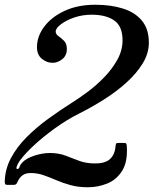

<svg xmlns="http://www.w3.org/2000/svg" viewBox="-50 -780 648 810"><path d="M485 -162.5Q489 -97 465.2 -59.2Q441.5 -21.5 402.5 -5.8Q363.5 10 320 10Q280 10 247.5 1Q215 -8 187.2 -20Q159.5 -32 133.5 -41Q107.5 -50 80 -50Q58 -50 45.2 -40.5Q32.5 -31 25 -15Q22.5 -8.5 19 -4.2Q15.5 0 5.5 0H-18.5Q-26.5 0 -28.2 -3.8Q-30 -7.5 -30 -14.5Q-28.5 -66.5 -4 -112.8Q20.5 -159 61 -200Q101.5 -241 152.2 -278Q203 -315 257 -349Q285 -366.5 320.8 -393.2Q356.5 -420 389.8 -454.2Q423 -488.5 445 -528Q467 -567.5 467 -610Q467 -669.5 431.8 -693.8Q396.5 -718 337 -718Q297.5 -718 262.8 -706Q228 -694 206.5 -677.2Q185 -660.5 185 -647Q185 -635.5 196.8 -627.5Q208.5 -619.5 220.2 -607.8Q232 -596 232 -573Q232 -545.5 212.5 -530.2Q193 -515 172.5 -515Q147 -515 126.5 -532Q106 -549 106 -581Q106 -627 137 -668Q168 -709 223.2 -734.5Q278.5 -760 352 -760Q417.5 -760 468.5 -744Q519.5 -728 548.8 -692.8Q578 -657.5 578 -600Q578 -555 552 -512.5Q526 -470 483 -431.2Q440 -392.5 387.5 -359.5Q335 -326.5 282 -300Q233 -275.5 183.5 -240Q134 -204.5 94.2 -167.8Q54.5 -131 33.5 -102Q24.5 -89.5 20.8 -78.2Q17 -67 23 -67Q30 -67 32.5 -76Q35 -85 45 -95.5Q62.5 -113 96.2 -123.8Q130 -134.5 160 -134.5Q197.5 -134.5 226.2 -123.5Q255 -112.5 284 -101.5Q313 -90.5 351 -90.5Q395 -90.5 415 -109.8Q435 -129 437.5 -163.5Q438.5 -172 440.2 -174.5Q442 -177 451.5 -177H472Q480.5 -177 482.5 -174.2Q484.5 -171.5 485 -162.5Z"/></svg>

Font: Besley
Style: Italic
Weight: 400
Italic angle: -13°
Designer: Owen Earl
Foundry: indestructible type*
Version: Version 4.000; ttfautohint (v1.8.4.7-5d5b)